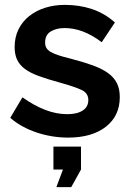

<svg xmlns="http://www.w3.org/2000/svg" viewBox="-20 -554 537 787"><path d="M211 213 238 141H199V47H312V141L272 213ZM259 10Q193 10 130 -11Q67 -32 22 -71L72 -155Q120 -121 165.5 -103.5Q211 -86 256 -86Q296 -86 319 -101Q342 -116 342 -144Q342 -172 315 -185Q288 -198 227 -215Q176 -229 140 -242Q104 -255 82 -271.5Q60 -288 50 -309.5Q40 -331 40 -361Q40 -401 55.5 -433Q71 -465 99 -487.5Q127 -510 164.5 -522Q202 -534 246 -534Q305 -534 356.5 -517Q408 -500 451 -462L397 -381Q357 -411 319.5 -425Q282 -439 245 -439Q211 -439 188 -425Q165 -411 165 -380Q165 -366 170.5 -357Q176 -348 188 -341Q200 -334 219.5 -327.5Q239 -321 268 -314Q322 -300 360.5 -286Q399 -272 423.5 -254Q448 -236 459.5 -212.5Q471 -189 471 -156Q471 -79 414 -34.5Q357 10 259 10Z"/></svg>

Font: IngvarSans
Style: Bold
Weight: 700
Version: Version 3.000